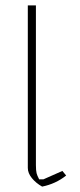

<svg xmlns="http://www.w3.org/2000/svg" viewBox="-20 -685 298 711"><path d="M83 -63V-665H113V-74Q113 -53 115.5 -43.5Q118 -34 125 -21H141L211 -52L225 -35Q186 -4 136 6Q113 -7 98 -25.5Q83 -44 83 -63Z"/></svg>

Font: Athiti ExtraLight
Style: Regular
Weight: 250
Version: Version 1.032